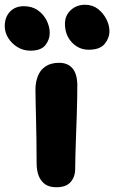

<svg xmlns="http://www.w3.org/2000/svg" viewBox="-84 -777 480 807"><path d="M153 10Q123 10 105 -3Q87 -16 78.5 -38.5Q70 -61 70 -89Q70 -154 69 -198.5Q68 -243 67.5 -276Q67 -309 66 -338Q65 -367 65 -400Q65 -431 75 -457Q85 -483 107.5 -498Q130 -513 165 -513Q200 -513 220 -490.5Q240 -468 241 -421Q241 -401 240.5 -366Q240 -331 238.5 -288.5Q237 -246 235.5 -203.5Q234 -161 233 -125Q232 -89 232 -67Q232 -34 213 -12Q194 10 153 10ZM289 -568Q247 -568 218 -599Q189 -630 189 -677Q189 -712 213.5 -734.5Q238 -757 273 -757Q305 -757 327.5 -739.5Q350 -722 363 -696.5Q376 -671 376 -646Q376 -617 356 -592.5Q336 -568 289 -568ZM44 -564Q14 -564 -10.5 -579Q-35 -594 -49.5 -617.5Q-64 -641 -64 -667Q-64 -705 -42 -728Q-20 -751 16 -751Q51 -751 75.5 -733.5Q100 -716 112.5 -690Q125 -664 125 -639Q125 -610 106.5 -587Q88 -564 44 -564Z"/></svg>

Font: Shantell Sans
Style: Bold
Weight: 700
Designer: Stephen Nixon, Anya Danilova, Shantell Martin
Foundry: Arrow Type
Version: Version 1.011;[c5ecc13dd]